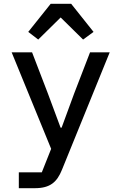

<svg xmlns="http://www.w3.org/2000/svg" viewBox="-20 -792 640 1012"><path d="M79.2 199.9H163.7C245 199.9 280.5 167.3 306.5 103L558.2 -516H454.5L371.1 -299.7L304.7 -119H299.4L232.2 -299.7L149.1 -516H41.5L249.6 -7.5L200.3 116.5H79.2ZM128.9 -623.9 181.5 -583.5 299.7 -699.9 418 -583.5 473 -623.9 355.1 -772H247.2Z"/></svg>

Font: Margiela Mono Medium
Style: Regular
Weight: 500
Designer: Mike Abbink, Paul van der Laan, Pieter van Rosmalen
Foundry: Bold Monday
Version: Version 2.003 2021